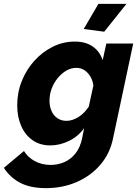

<svg xmlns="http://www.w3.org/2000/svg" viewBox="-77 -750 715 993"><path d="M160 223Q80 223 27.5 195.5Q-25 168 -57 118L47 31Q67 64 103.5 83.5Q140 103 185 103Q221 103 254.5 89Q288 75 313 44Q338 13 348 -36L358 -87Q327 -44 279.5 -21Q232 2 183 2Q129 2 90.5 -25.5Q52 -53 32 -100Q12 -147 12 -205Q12 -272 36 -331.5Q60 -391 101.5 -436.5Q143 -482 196.5 -508.5Q250 -535 310 -535Q366 -535 402.5 -509.5Q439 -484 454 -439L473 -525H612L508 -36Q492 44 442 102Q392 160 319.5 191.5Q247 223 160 223ZM267 -125Q283 -125 299 -130.5Q315 -136 330 -145.5Q345 -155 358 -168.5Q371 -182 382 -198L406 -308Q402 -336 389 -356.5Q376 -377 358 -388Q340 -399 318 -399Q290 -399 265.5 -384.5Q241 -370 221 -345.5Q201 -321 190 -291Q179 -261 179 -229Q179 -200 189.5 -176Q200 -152 220 -138.5Q240 -125 267 -125ZM462 -586 356 -600 432 -730H577Z"/></svg>

Font: Raleway Thin ExtraBold
Style: Italic
Weight: 800
Italic angle: -12°
Version: Version 4.026